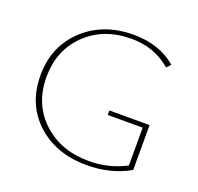

<svg xmlns="http://www.w3.org/2000/svg" viewBox="-118 -791 955 925"><g transform="rotate(20 359.5 -329.0)"><path d="M430 -280H636V-50Q540 5 417 5Q259 5 159.5 -86.5Q60 -178 60 -326Q60 -474 160.5 -568.5Q261 -663 417 -663Q549 -663 635 -589L616 -568Q532 -641 414 -641Q270 -641 180 -553Q90 -465 90 -329Q90 -190 182.5 -103.5Q275 -17 420 -17Q522 -17 609 -63V-257H430Z"/></g></svg>

Font: EauTestInfant Extralight
Style: Regular
Weight: 250
Designer: Christian Thalmann (Catharsis Fonts)
Version: Version 0.001;PS 000.001;hotconv 1.0.88;makeotf.lib2.5.64775